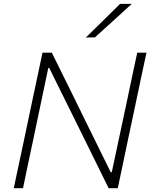

<svg xmlns="http://www.w3.org/2000/svg" viewBox="-20 -990 796 1010"><path d="M52.5 0Q65 -60 77 -116Q89 -172 103 -237.5L152.5 -472.5Q167 -540 179 -596.8Q191 -653.5 203.5 -713H252.5Q302 -613 349 -518Q395.5 -422.5 440.5 -331.5L562.5 -84H568L651 -473Q665 -540.5 677 -596.8Q689 -653 702 -713H750.5Q737.5 -653.5 725.5 -596.8Q713.5 -540 699.5 -473L649.5 -237.5Q635.5 -171.5 624 -115.5Q612 -59.5 599.5 0H551.5Q510 -84 464 -177.5Q418 -270.5 362.5 -383L239 -632.5H234L151 -237.5Q137 -171 125.2 -115.8Q113.5 -60.5 101 0ZM431.5 -792.5Q478 -838 522 -881.2Q566 -924.5 611.5 -969.5H673Q624.5 -925 576.5 -881.5L479.5 -793.5Z"/></svg>

Font: Heraclito ExtraLight
Style: Italic
Weight: 200
Italic angle: -12°
Designer: Kostas Bartsokas (font) & Cristiano Sobral (main changes)
Foundry: Kostas Bartsokas (font) & Cristiano Sobral (main changes)
Version: Version 1.00;July 8, 2020;FontCreator 13.0.0.2655 64-bit